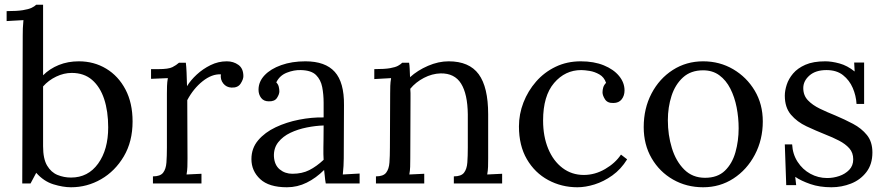

<svg xmlns="http://www.w3.org/2000/svg" viewBox="-20 -775 3746 811"><path d="M76 -625Q76 -641 76.5 -655.5Q77 -670 79 -690Q61 -689 43.5 -688Q26 -687 8 -686V-728Q52 -728 76.5 -732Q101 -736 113.5 -742Q126 -748 133 -755H162V-457Q190 -485 228.5 -500.5Q267 -516 313 -516Q377 -516 428.5 -485Q480 -454 510 -397Q540 -340 540 -262Q540 -177 503 -114.5Q466 -52 407 -18Q348 16 280 16Q246 16 205.5 3.5Q165 -9 133 -45L109 0H74ZM162 -157Q162 -104 179 -75.5Q196 -47 223 -36Q250 -25 280 -25Q352 -25 394.5 -84Q437 -143 437 -237Q437 -305 420 -356.5Q403 -408 369 -437.5Q335 -467 283 -467Q250 -467 217.5 -451.5Q185 -436 162 -410Z M626 -30Q657 -30 669 -45.5Q681 -61 683 -88.5Q685 -116 685 -152V-380Q685 -396 685.5 -412Q686 -428 689 -445Q671 -444 653.5 -443.5Q636 -443 618 -442V-483H649Q692 -483 708.5 -491.5Q725 -500 736 -510H765Q767 -494 768 -470.5Q769 -447 770 -411Q785 -436 811 -460Q837 -484 869.5 -500Q902 -516 938 -516Q966 -516 987 -501Q1008 -486 1008 -453Q1008 -440 996.5 -422Q985 -404 958 -405Q936 -406 923 -422.5Q910 -439 913 -461Q875 -463 836 -432Q797 -401 771 -352L772 -106Q772 -86 771.5 -70.5Q771 -55 768 -38Q784 -39 799.5 -39.5Q815 -40 831 -41V0H626Z M1356 0Q1353 -17 1352 -30Q1351 -43 1349 -57Q1315 -23 1275.5 -3.5Q1236 16 1192 16Q1116 16 1079 -18.5Q1042 -53 1042 -103Q1042 -149 1070.5 -182.5Q1099 -216 1144.5 -237.5Q1190 -259 1243.5 -269.5Q1297 -280 1347 -279V-341Q1347 -376 1341 -407Q1335 -438 1315 -458Q1295 -478 1251 -479Q1222 -480 1191.5 -468Q1161 -456 1147 -427Q1155 -419 1157.5 -408.5Q1160 -398 1160 -389Q1160 -377 1150 -361.5Q1140 -346 1115 -347Q1094 -347 1083 -361.5Q1072 -376 1072 -396Q1072 -430 1097.5 -457Q1123 -484 1168 -500Q1213 -516 1270 -516Q1354 -516 1394 -471.5Q1434 -427 1433 -331Q1433 -275 1432.5 -218.5Q1432 -162 1432 -106Q1432 -90 1431 -74Q1430 -58 1428 -38Q1446 -39 1463.5 -40Q1481 -41 1499 -42V0ZM1347 -245Q1313 -244 1275.5 -236.5Q1238 -229 1206.5 -214Q1175 -199 1155.5 -174.5Q1136 -150 1137 -115Q1139 -78 1161.5 -59.5Q1184 -41 1215 -41Q1256 -41 1286.5 -56.5Q1317 -72 1347 -100Q1346 -111 1346 -124Q1346 -137 1346 -151Q1346 -156 1346.5 -183Q1347 -210 1347 -245Z M1568 0V-30Q1599 -30 1611 -45.5Q1623 -61 1625 -88.5Q1627 -116 1627 -152L1628 -380Q1628 -396 1628.5 -412Q1629 -428 1632 -445Q1614 -444 1596.5 -443Q1579 -442 1561 -441V-483Q1605 -483 1627.5 -487Q1650 -491 1661 -497Q1672 -503 1679 -510H1708Q1710 -499 1710.5 -484.5Q1711 -470 1712 -449Q1744 -478 1788 -497Q1832 -516 1875 -516Q1962 -516 2002 -461.5Q2042 -407 2042 -292V-106Q2042 -86 2041.5 -70.5Q2041 -55 2038 -38Q2054 -39 2069.5 -39.5Q2085 -40 2101 -41V0H1897V-30Q1928 -30 1940 -45.5Q1952 -61 1954 -88.5Q1956 -116 1956 -152V-292Q1955 -378 1927.5 -422Q1900 -466 1841 -465Q1805 -464 1770.5 -446Q1736 -428 1713 -400Q1714 -392 1714 -382Q1714 -372 1714 -361L1713 -106Q1713 -86 1712.5 -70.5Q1712 -55 1709 -38Q1725 -39 1740.5 -39.5Q1756 -40 1772 -41V0Z M2419 16Q2352 16 2295.5 -14.5Q2239 -45 2205.5 -102.5Q2172 -160 2172 -241Q2172 -293 2191 -342Q2210 -391 2244.5 -430.5Q2279 -470 2327 -493Q2375 -516 2433 -516Q2489 -516 2530.5 -499Q2572 -482 2595 -454Q2618 -426 2618 -393Q2618 -371 2606 -355.5Q2594 -340 2571 -340Q2546 -339 2535.5 -355.5Q2525 -372 2525 -385Q2525 -395 2528 -405.5Q2531 -416 2540 -425Q2532 -449 2512 -460.5Q2492 -472 2470.5 -475.5Q2449 -479 2435 -479Q2367 -479 2320.5 -424.5Q2274 -370 2274 -266Q2274 -199 2295.5 -147Q2317 -95 2356 -65.5Q2395 -36 2446 -36Q2493 -36 2536 -61Q2579 -86 2603 -122L2629 -102Q2603 -60 2566.5 -34Q2530 -8 2491.5 4Q2453 16 2419 16Z M2950 16Q2880 16 2823 -16.5Q2766 -49 2732.5 -106.5Q2699 -164 2699 -238Q2699 -317 2732 -380Q2765 -443 2822 -479.5Q2879 -516 2950 -516Q3020 -516 3077 -482.5Q3134 -449 3168 -392Q3202 -335 3202 -262Q3202 -185 3168.5 -121.5Q3135 -58 3078 -21Q3021 16 2950 16ZM2958 -24Q3011 -24 3042 -54Q3073 -84 3086.5 -132Q3100 -180 3100 -233Q3100 -278 3091.5 -321.5Q3083 -365 3065 -400.5Q3047 -436 3018.5 -457Q2990 -478 2950 -478Q2898 -478 2865 -448Q2832 -418 2816.5 -370Q2801 -322 2801 -267Q2801 -205 2818 -149.5Q2835 -94 2870 -59Q2905 -24 2958 -24Z M3492 16Q3442 16 3403 2.5Q3364 -11 3339 -28L3343 7H3301L3295 -165H3326Q3328 -124 3349 -91.5Q3370 -59 3403 -41Q3436 -23 3474 -23Q3500 -23 3525 -31.5Q3550 -40 3567 -57.5Q3584 -75 3584 -102Q3584 -130 3567.5 -148.5Q3551 -167 3524 -181Q3497 -195 3466 -207Q3426 -223 3386.5 -241.5Q3347 -260 3321 -290.5Q3295 -321 3295 -371Q3295 -392 3303 -417Q3311 -442 3330 -464.5Q3349 -487 3382 -501.5Q3415 -516 3466 -516Q3493 -516 3526 -507Q3559 -498 3590 -473L3588 -511H3630V-336H3598Q3596 -371 3582 -403.5Q3568 -436 3541 -457.5Q3514 -479 3471 -479Q3425 -479 3399 -456Q3373 -433 3373 -403Q3373 -372 3392.5 -351.5Q3412 -331 3443 -316Q3474 -301 3509 -287Q3547 -271 3583 -252Q3619 -233 3642 -204.5Q3665 -176 3665 -131Q3665 -81 3639.5 -48Q3614 -15 3574.5 0.5Q3535 16 3492 16Z"/></svg>

Font: Lora
Style: Regular
Weight: 400
Designer: Olga Karpushina, Alexei Vanyashin (Cyrillic)
Foundry: Cyreal
Version: Version 3.005; ttfautohint (v1.8.4.7-5d5b)